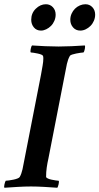

<svg xmlns="http://www.w3.org/2000/svg" viewBox="-28 -879 468 904"><path d="M248 -660Q276 -660 309.5 -661.5Q343 -663 371 -665Q374 -662 371.5 -649Q369 -636 365 -632Q361 -632 351 -630.5Q341 -629 330.5 -627Q320 -625 311 -622Q302 -619 300 -614Q292 -600 287 -578Q282 -556 277 -527L200 -133Q195 -111 192 -90Q189 -69 189 -46Q190 -42 197.5 -38.5Q205 -35 215 -33Q225 -31 234.5 -29.5Q244 -28 248 -28Q251 -25 248 -12Q245 1 242 5Q214 3 180.5 1Q147 -1 118 -1Q89 -1 55 1Q21 3 -7 5Q-10 2 -7 -11Q-4 -24 -1 -28Q4 -28 14 -29.5Q24 -31 34.5 -33Q45 -35 54 -38.5Q63 -42 65 -46Q73 -60 78 -82Q83 -104 88 -133L165 -527Q169 -550 172.5 -569.5Q176 -589 176 -603Q176 -611 175 -614Q174 -619 166.5 -622Q159 -625 149.5 -627Q140 -629 130.5 -630.5Q121 -632 117 -632Q114 -635 116.5 -648Q119 -661 123 -665Q150 -663 184.5 -661.5Q219 -660 248 -660ZM303 -786Q303 -801 309 -814.5Q315 -828 325 -838Q335 -848 348 -853.5Q361 -859 374 -859Q394 -859 407 -845Q420 -831 420 -810Q420 -795 414 -781Q408 -767 398 -757Q388 -747 375.5 -741Q363 -735 350 -735Q329 -735 316 -750Q303 -765 303 -786ZM119 -786Q119 -817 140.5 -838Q162 -859 188 -859Q208 -859 221 -845Q234 -831 234 -810Q234 -795 228 -781Q222 -767 212 -757Q202 -747 189.5 -741Q177 -735 165 -735Q144 -735 131.5 -750Q119 -765 119 -786Z"/></svg>

Font: Vermiglione SemiBold
Style: Italic
Weight: 600
Italic angle: -11°
Version: Version 1.000